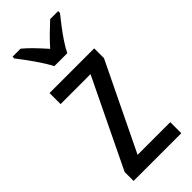

<svg xmlns="http://www.w3.org/2000/svg" viewBox="-247 -873 848 848"><g transform="rotate(-45 176.5 -449.0)"><path d="M327 -66H29V-122L228 -534H41V-603H320V-542L123 -135H327ZM140 -672Q123 -705 94 -746.5Q65 -788 39 -821V-832H89Q110 -815 134 -790Q158 -765 181 -739Q207 -768 227.5 -788Q248 -808 274 -832H324V-821Q308 -801 288 -775Q268 -749 250 -722Q232 -695 221 -672Z"/></g></svg>

Font: Noto Sans Malayalam UI Condensed
Style: Regular
Weight: 400
Width: 3
Designer: Jelle Bosma - Monotype Design Team
Foundry: Monotype Imaging Inc.
Version: Version 2.104; ttfautohint (v1.8.4.7-5d5b)